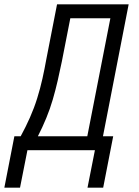

<svg xmlns="http://www.w3.org/2000/svg" viewBox="-69 -690 639 882"><path d="M-49 172 -3 -64H26Q49 -106 68.5 -150Q88 -194 102 -239Q116 -284 126 -329Q136 -374 144 -419L193 -670H522L404 -64H451L405 172H333L367 0H57L23 172ZM332 -64 438 -606H254L215 -407Q206 -363 196 -319.5Q186 -276 173.5 -233Q161 -190 143.5 -147.5Q126 -105 105 -64Z"/></svg>

Font: Lode Term
Style: Italic
Weight: 400
Italic angle: -11°
Monospace: yes
Designer: Belleve Invis
Foundry: Belleve Invis
Version: Version 29.2.0